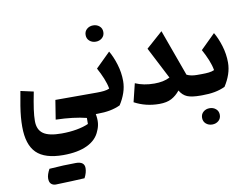

<svg xmlns="http://www.w3.org/2000/svg" viewBox="-121 -937 2164 1656"><g transform="rotate(-10 961.0 -109.0)"><path d="M189 -284.2Q170.9 -193.8 162.6 -134.3Q154.3 -74.7 154.3 -31.7Q154.3 44.9 203.4 79.3Q252.4 113.8 362.8 113.8Q434.1 113.8 495.6 102.8Q557.1 91.8 600.1 72.3L600.6 19.5Q544.4 5.4 479 -2.4Q413.6 -10.3 333 -12.7L359.9 -180.7H681.6V0H682.1Q690.4 44.9 686.8 79.8Q683.1 114.7 668 146.5Q639.6 220.2 557.1 260Q474.6 299.8 345.7 299.8Q184.6 299.8 111.3 227.3Q38.1 154.8 38.1 -2.4Q38.1 -43 41.7 -86.2Q45.4 -129.4 54 -183.3Q62.5 -237.3 76.2 -309.1ZM490.2 528.3Q467.8 529.8 377 533.7Q286.1 537.6 237.3 538.6Q212.9 538.6 196.8 523.9Q180.7 509.3 180.7 476.1Q180.7 442.9 206.5 395.5Q335.9 385.7 439.5 385.7Q514.2 385.7 514.2 442.9Q514.2 482.9 490.2 528.3Z M713.9 -686Q713.9 -718.3 736.6 -737.8Q759.3 -757.3 791.5 -757.3Q823.7 -757.3 846.4 -737.8Q869.1 -718.3 869.1 -686Q869.1 -653.8 846.4 -634.3Q823.7 -614.7 791.5 -614.7Q759.3 -614.7 736.6 -634.3Q713.9 -653.8 713.9 -686ZM681.6 0Q671.4 0 666.3 -8.1Q661.1 -16.1 661.1 -37.6V-143.1Q661.1 -164.6 666.3 -172.6Q671.4 -180.7 681.6 -180.7H724.1Q757.3 -180.7 785.6 -183.8Q814 -187 834 -196.3Q826.7 -239.3 806.6 -288.1Q786.6 -336.9 760.3 -384.3L888.7 -510.7Q918.9 -460.4 941.4 -387.5Q963.9 -314.5 963.9 -240.2Q963.9 -189 946.5 -137.9Q929.2 -86.9 897.5 -38.1Q854.5 -18.1 805.9 -9Q757.3 0 697.3 0Z M1362.3 -199.7 1219.2 -477.5 1363.8 -605.5 1511.2 -198.7Q1546.9 -180.7 1599.6 -180.7H1600.1V0H1599.6Q1522.9 0 1483.9 -16.4Q1444.8 -32.7 1419.4 -76.2Q1386.2 -34.7 1344.5 -12.7Q1302.7 9.3 1238.3 9.3Q1119.1 9.3 1020.5 -43.9L1059.6 -203.6Q1132.3 -171.4 1226.6 -171.4Q1266.1 -171.4 1299.3 -178Q1332.5 -184.6 1362.3 -199.7Z M1579.1 191.9Q1579.1 159.7 1601.8 140.1Q1624.5 120.6 1656.7 120.6Q1689 120.6 1711.7 140.1Q1734.4 159.7 1734.4 191.9Q1734.4 224.1 1711.7 243.7Q1689 263.2 1656.7 263.2Q1624.5 263.2 1601.8 243.7Q1579.1 224.1 1579.1 191.9ZM1600.1 0Q1589.8 0 1584.7 -8.1Q1579.6 -16.1 1579.6 -37.6V-143.1Q1579.6 -164.6 1584.7 -172.6Q1589.8 -180.7 1600.1 -180.7H1642.6Q1675.8 -180.7 1704.1 -183.8Q1732.4 -187 1752.4 -196.3Q1745.1 -239.3 1725.1 -288.1Q1705.1 -336.9 1678.7 -384.3L1807.1 -510.7Q1837.4 -460.4 1859.9 -387.5Q1882.3 -314.5 1882.3 -240.2Q1882.3 -189 1865 -137.9Q1847.7 -86.9 1815.9 -38.1Q1772.9 -18.1 1724.4 -9Q1675.8 0 1615.7 0Z"/></g></svg>

Font: Pinar DS4-Bold
Style: Regular
Weight: 700
Designer: Amin Abedi
Version: Version 2.000